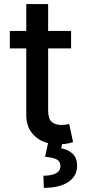

<svg xmlns="http://www.w3.org/2000/svg" viewBox="-20 -696 412 935"><path d="M326.2 -545.4V-460.4H214.4V-160.2Q214.4 -117.7 231.7 -102.5Q249 -87.4 279.3 -87.4Q294.9 -87.4 316.9 -91.8L335.9 -4.4Q314 3.9 282.2 6.3L278.3 26.4Q312 31.7 333.7 52.7Q355.5 73.7 355.5 111.3Q356 160.6 313.5 189.7Q271 218.8 193.4 218.8L191.4 159.7Q229.5 159.7 251.7 148.4Q273.9 137.2 274.4 114.3Q274.9 91.3 257.8 81.3Q240.7 71.3 199.7 67.4L213.9 1Q166 -11.2 136.7 -46.9Q107.4 -82.5 107.9 -138.2V-460.4H27.8V-545.4H107.9V-676.3H214.4V-545.4Z"/></svg>

Font: Karasuma Gothic
Style: Regular
Weight: 500
Designer: Rasmus Andersson / Ryoko Nishizuka
Foundry: Genbu
Version: Version 1.00